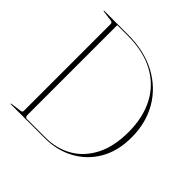

<svg xmlns="http://www.w3.org/2000/svg" viewBox="-179 -858 1017 1017"><g transform="rotate(45 329.0 -350.0)"><path d="M39 -2Q39 -4 41.5 -4L102.5 -12Q115 -13.5 115 -23.5V-674.5Q115 -686 102 -688L42 -696Q39 -697 39 -698Q39 -700 42 -700H219.5Q341.5 -700 431 -652.2Q520.5 -604.5 569.5 -520.8Q618.5 -437 618.5 -328Q618.5 -226 575.8 -152.5Q533 -79 459.8 -39.5Q386.5 0 294.5 0H42Q39 0 39 -2ZM294.5 -5Q379 -5 445 -43Q511 -81 549 -155Q587 -229 587 -337Q587 -445.5 545.2 -525.8Q503.5 -606 421.8 -650.5Q340 -695 220.5 -695H144V-22Q144 -5 158 -5Z"/></g></svg>

Font: Fraunces 144pt Thin
Style: Regular
Weight: 100
Version: Version 1.000;[f99f86859]